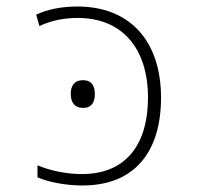

<svg xmlns="http://www.w3.org/2000/svg" viewBox="-20 -559 603 589"><path d="M233 10C397 10 474 -98 474 -259C474 -436 376 -539 218 -539C170 -539 127 -531 91 -514L101 -479C138 -497 180 -504 218 -504C354 -504 434 -412 434 -259C434 -124 373 -25 231 -25C183 -25 132 -36 95 -52V-15C127 -1 180 10 233 10ZM235 -228C263 -228 271 -248 271 -271C271 -295 261 -313 235 -313C207 -313 197 -295 197 -271C197 -246 208 -228 235 -228Z"/></svg>

Font: Noto Sans Mono SemiCondensed ExtraLight
Style: Regular
Weight: 200
Width: 4
Designer: Monotype Design Team
Foundry: Monotype Imaging Inc.
Version: Version 2.014